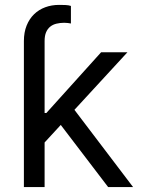

<svg xmlns="http://www.w3.org/2000/svg" viewBox="-20 -757 573 777"><path d="M225.9 -251.4 160.5 -180.4V0H76.7V-590.9Q76.7 -626.1 87.7 -653.4Q98.7 -680.8 117.9 -699.4Q137.1 -718 163 -727.6Q188.9 -737.2 218.8 -737.2Q231.5 -737.2 244.5 -736.7Q257.5 -736.2 267 -733V-661.9Q261.7 -663 254.6 -663.9Q247.5 -664.8 240.1 -664.8Q223 -664.8 208.5 -661.2Q193.9 -657.7 183.2 -649.1Q172.6 -640.6 166.5 -626.4Q160.5 -612.2 160.5 -590.9V-299.7H167.6L389.2 -545.5H495.7L281.2 -312.5L518.5 0H417.6Z"/></svg>

Font: Interop
Style: Regular
Weight: 400
Designer: Rasmus Andersson, Google, Jang Haemin
Foundry: jhaemin
Version: Version 1.008